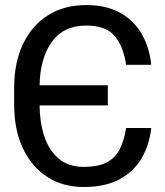

<svg xmlns="http://www.w3.org/2000/svg" viewBox="-20 -742 665 772"><path d="M487.2 -227.3H588.1Q581 -160.5 549.9 -106.7Q518.8 -52.9 461.1 -21.5Q403.4 9.9 316.8 9.9Q232.2 9.9 169.4 -31.1Q106.5 -72.1 71.7 -146.5Q36.9 -220.9 36.9 -321V-389.2Q36.9 -489.3 72.1 -564.1Q107.2 -638.8 172.2 -680.2Q237.2 -721.6 326.7 -721.6Q407.7 -721.6 463.2 -690.5Q518.8 -659.4 549.9 -605.3Q581 -551.1 588.1 -481.5H487.2Q476.6 -554 441.6 -596.6Q406.6 -639.2 326.7 -639.2Q235.1 -639.2 188.2 -573.5Q141.3 -507.8 139.2 -399.1H413.4V-318.2H139.2Q139.6 -250.7 158 -194.4Q176.5 -138.1 215.6 -104.6Q254.6 -71 316.8 -71Q375.7 -71 410.2 -89.7Q444.6 -108.3 462 -143.3Q479.4 -178.3 487.2 -227.3Z"/></svg>

Font: Inter UI
Style: Regular
Weight: 400
Designer: Rasmus Andersson
Foundry: rsms
Version: Version 2.2